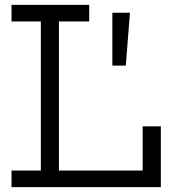

<svg xmlns="http://www.w3.org/2000/svg" viewBox="-20 -772 706 792"><path d="M27.5 -683.5V-752H348V-683.5H223V-68.5H598.5V0H27.5V-68.5H148.5V-683.5ZM643.5 -251V0H568.5V-251ZM443.5 -719.5H516L499 -501.5H443.5Z"/></svg>

Font: Hepta Slab ExtraLight
Style: Regular
Weight: 400
Version: Version 1.102